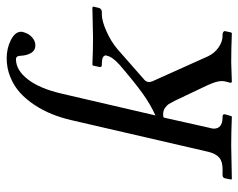

<svg xmlns="http://www.w3.org/2000/svg" viewBox="-92 -646 738 595"><g transform="rotate(-90 277.5 -348.0)"><path d="M203.1 -496.1Q210.4 -527.8 221.9 -556.4Q233.4 -585 250.5 -610.8Q267.6 -636.7 288.3 -655.5Q309.1 -674.3 336.7 -685.5Q364.3 -696.8 395 -696.8Q425.8 -696.8 451.4 -683.8Q477.1 -670.9 477.1 -651.9Q477.1 -647.9 476.1 -646Q471.7 -628.4 460 -618.2Q448.2 -607.9 435.1 -607.9Q419.4 -607.9 411.6 -620.8Q403.8 -633.8 402.8 -651.9Q402.8 -668 392.1 -668Q357.9 -668 329.3 -630.9Q300.8 -593.8 285.2 -525.9L217.8 -235.8Q252.4 -251.5 286.4 -275.9Q320.3 -300.3 375 -347.2Q399.4 -369.1 402.8 -386.2Q403.8 -387.2 403.8 -389.2Q403.8 -401.9 377.9 -401.9H374Q366.2 -401.9 368.2 -410.2L372.1 -429.2L375 -431.2Q422.9 -429.2 458 -429.2L551.8 -431.2L555.2 -429.2L550.8 -410.2Q547.4 -401.9 538.1 -401.9H530.8Q510.7 -401.9 478.8 -387.7Q446.8 -373.5 423.8 -354L328.1 -270Q317.9 -260.7 323.2 -246.1L400.9 -73.2Q410.2 -53.2 428 -40.5Q445.8 -27.8 464.8 -27.8H467.8Q473.1 -27.8 476.3 -25.6Q479.5 -23.4 479 -20L475.1 -2L473.1 1Q421.9 -1 382.8 -1L320.8 1L318.8 -2.9L323.2 -20Q324.2 -22.9 324.2 -32.2Q324.2 -45.4 312 -73.2L263.2 -175.8Q256.8 -188.5 253.2 -194.3Q249.5 -200.2 241.2 -206.1Q232.9 -211.9 222.2 -211.9Q215.8 -211.9 211.9 -210.9L210 -205.1L180.2 -71.8Q176.8 -59.6 176.8 -55.2Q176.8 -27.8 211.9 -27.8H213.9Q222.7 -27.8 221.2 -20L215.8 -1L213.9 1Q163.1 -1 124 -1L21 1L19 -1L22.9 -20Q24.4 -27.8 33.2 -27.8H51.8Q75.7 -27.8 87.6 -38.6Q99.6 -49.3 105 -71.8Z"/></g></svg>

Font: Common Serif
Style: Italic
Weight: 400
Italic angle: -12°
Designer: Philipp H. Poll, Khaled Hosny
Foundry: Stefan Peev, Context Ltd.
Version: Version 1.026